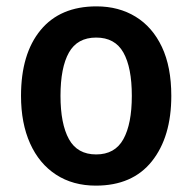

<svg xmlns="http://www.w3.org/2000/svg" viewBox="-20 -573 604 603"><path d="M518 -272Q518 -143 457 -66.5Q396 10 281 10Q209 10 156 -24.5Q103 -59 74.5 -122.5Q46 -186 46 -272Q46 -404 107.5 -478.5Q169 -553 283 -553Q353 -553 406 -520.5Q459 -488 488.5 -425.5Q518 -363 518 -272ZM170 -272Q170 -184 196.5 -136Q223 -88 282 -88Q341 -88 367.5 -136Q394 -184 394 -272Q394 -361 367.5 -408Q341 -455 282 -455Q223 -455 196.5 -408Q170 -361 170 -272Z"/></svg>

Font: Noto Sans Georgian SemiCondensed SemiBold
Style: Regular
Weight: 600
Width: 4
Designer: Monotype Design Team, Akaki Razmadze
Foundry: Google LLC
Version: Version 2.005; ttfautohint (v1.8.4.7-5d5b)